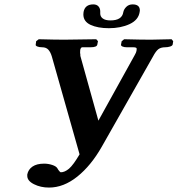

<svg xmlns="http://www.w3.org/2000/svg" viewBox="-20 -824 801 866"><path d="M253.9 -46.9Q272 -46.9 291.3 -63.2Q310.5 -79.6 338.9 -127.9L213.9 -568.8Q208 -588.9 198 -599.9Q188 -610.8 169.9 -610.8Q156.2 -610.8 147.9 -614.5Q139.6 -618.2 141.1 -623L143.1 -638.2L154.8 -647Q230 -645 270 -645L414.1 -647L421.9 -638.2L418.9 -623Q417 -610.8 388.2 -610.8H351.1Q344.7 -610.8 341.8 -599.1Q340.3 -585.9 342.8 -574.2H341.8L423.8 -279.8L586.9 -574.2Q594.2 -585.4 596.2 -598.1Q597.7 -606 594.2 -608.4Q590.8 -610.8 581.1 -610.8H551.8Q539.6 -610.8 532.2 -614.3Q524.9 -617.7 525.9 -623L528.8 -638.2L540 -647Q618.2 -645 660.2 -645L753.9 -647L761.2 -638.2L758.8 -623Q757.3 -617.2 746.8 -614Q736.3 -610.8 725.1 -610.8Q706.1 -610.8 694.6 -602.3Q683.1 -593.8 669.9 -568.8L439 -162.1Q390.6 -77.1 328.9 -27.6Q267.1 22 201.2 22Q163.1 22 133.1 6.8Q103 -8.3 103 -30.8V-37.1Q107.4 -59.6 126.7 -72.8Q146 -85.9 179.2 -85.9Q197.3 -85.9 215.3 -80.1Q233.4 -74.2 238.8 -64.9Q241.7 -59.1 246.8 -53Q252 -46.9 253.9 -46.9ZM609.9 -770Q604.5 -733.9 564.5 -715.3Q524.4 -696.8 471.2 -696.8Q420.9 -696.8 388.4 -711.9Q356 -727.1 356 -758.8Q356 -760.7 356.4 -764.4Q356.9 -768.1 356.9 -770Q363.3 -804.2 400.9 -804.2Q416 -804.2 424.1 -795.2Q432.1 -786.1 432.1 -772.9V-769V-763.2Q432.1 -749 443.8 -740.5Q455.6 -731.9 478 -731.9Q530.3 -731.9 536.1 -769Q538.6 -782.2 549.8 -793.2Q561 -804.2 578.1 -804.2Q610.8 -804.2 610.8 -776.9Q610.8 -772.9 609.9 -770Z"/></svg>

Font: Linux Libertine G
Style: Semibold Italic
Weight: 600
Italic angle: -11.5°
Designer: Philipp H. Poll
Foundry: Philipp H. Poll
Version: Version 5.1.1